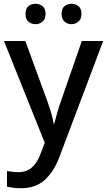

<svg xmlns="http://www.w3.org/2000/svg" viewBox="-20 -756 566 1016"><path d="M1 -539H114L226 -233Q239 -198 249 -165Q259 -132 264 -101H267Q273 -126 283.5 -162Q294 -198 307 -234L413 -539H526L295 73Q266 151 217.5 195.5Q169 240 91 240Q67 240 48.5 237.5Q30 235 17 232V149Q28 151 43.5 153Q59 155 76 155Q122 155 150.5 128.5Q179 102 194 59L217 0ZM115 -682Q115 -711 130.5 -723.5Q146 -736 168 -736Q189 -736 205 -723.5Q221 -711 221 -682Q221 -655 205 -641.5Q189 -628 168 -628Q146 -628 130.5 -641.5Q115 -655 115 -682ZM306 -682Q306 -711 321.5 -723.5Q337 -736 358 -736Q379 -736 395 -723.5Q411 -711 411 -682Q411 -655 395 -641.5Q379 -628 358 -628Q337 -628 321.5 -641.5Q306 -655 306 -682Z"/></svg>

Font: Noto Sans Tai Tham Medium
Style: Regular
Weight: 500
Designer: Monotype Design Team 2013. Revised by David WIlliams 2020
Foundry: Monotype Imaging Inc.
Version: Version 2.002; ttfautohint (v1.8.4.7-5d5b)